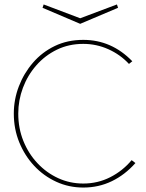

<svg xmlns="http://www.w3.org/2000/svg" viewBox="-20 -840 656 862"><path d="M354 2Q289 2 232.5 -24Q176 -50 133.5 -95.5Q91 -141 66.5 -201Q42 -261 42 -330Q42 -393 64.5 -452Q87 -511 128 -558.5Q169 -606 226 -633.5Q283 -661 354 -661Q481 -661 574 -565L559 -553Q520 -595 466.5 -619Q413 -643 354 -643Q289 -643 235.5 -617Q182 -591 143 -546.5Q104 -502 83 -446Q62 -390 62 -330Q62 -264 85 -207Q108 -150 148.5 -107Q189 -64 241.5 -40Q294 -16 354 -16Q419 -16 475 -44.5Q531 -73 571 -121L588 -108Q541 -55 482 -26.5Q423 2 354 2ZM340 -733 171 -805 176 -820 340 -758 505 -820 510 -805Z"/></svg>

Font: Lil Grotesk Thin
Style: Regular
Weight: 100
Designer: Bastien Sozeau
Foundry: NBR — Bastien Sozeau
Version: Version 3.003; ttfautohint (v1.8.4.7-5d5b);gftools[0.9.33]